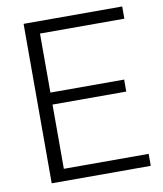

<svg xmlns="http://www.w3.org/2000/svg" viewBox="-80 -770 708 836"><g transform="rotate(-10 274.0 -352.5)"><path d="M81 -705H517V-651H144V-390H470V-337H144V-53H519V0H81Z"/></g></svg>

Font: Freesentation 3 Light
Style: Regular
Weight: 300
Designer: glyphs from Roboto by Christian Robertson / Hangul glyphs from Noto Sans CJK(Source Han Sans) by Jang Soo-young and Kang
Foundry: PT&
Version: Version 2.001